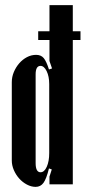

<svg xmlns="http://www.w3.org/2000/svg" viewBox="-20 -719 335 749"><path d="M182 -58 171 -62Q161 -21 149.5 -5.5Q138 10 119 10Q102 10 85 1Q68 -8 55 -22.5Q42 -37 34 -55.5Q26 -74 26 -93V-398Q26 -419 34 -438Q42 -457 55 -472Q68 -487 85 -496Q102 -505 121 -505Q140 -505 150.5 -492.5Q161 -480 171 -448L183 -452L173 -481V-699H264V0H173V-30ZM172 -391Q172 -421 162 -441.5Q152 -462 138 -462Q119 -462 119 -429V-83Q119 -47 138 -47Q153 -47 162.5 -68.5Q172 -90 172 -122ZM129 -597H294V-563H129Z"/></svg>

Font: Moniqa ExtBd Cond Paragraph
Style: Regular
Weight: 800
Width: 3
Designer: Rajesh Rajput
Foundry: Rajesh Rajput
Version: Version 1.000